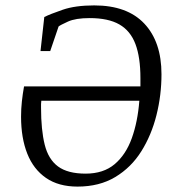

<svg xmlns="http://www.w3.org/2000/svg" viewBox="-20 -680 653 711"><path d="M267 11Q197 11 150.5 -21Q104 -53 81 -111Q58 -169 58 -248Q58 -277 61 -304.5Q64 -332 69 -360H500Q500 -368 500 -375.5Q500 -383 500 -391Q500 -468 481.5 -517Q463 -566 422 -589.5Q381 -613 312 -613Q260 -613 231.5 -600Q203 -587 197 -582L166 -491H130L144 -617Q166 -628 212.5 -644Q259 -660 329 -660Q451 -660 514.5 -592.5Q578 -525 578 -405Q578 -328 559.5 -254Q541 -180 503.5 -120Q466 -60 407 -24.5Q348 11 267 11ZM297 -37Q363 -37 404.5 -72Q446 -107 468 -168Q490 -229 496 -307H133Q132 -301 132 -294.5Q132 -288 132 -281Q132 -199 145.5 -144.5Q159 -90 195 -63.5Q231 -37 297 -37Z"/></svg>

Font: Faustina Light
Style: Italic
Weight: 300
Italic angle: -8°
Designer: Alfonso Garcia
Foundry: http://www.omnibus-type.com
Version: Version 1.200